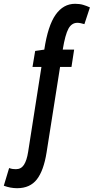

<svg xmlns="http://www.w3.org/2000/svg" viewBox="-143 -770 493 1010"><path d="M-53 220Q-88 220 -123 207L-95 114Q-84 118 -75.5 119Q-67 120 -59 120Q-32 120 -17 97Q-2 74 5 29L75 -418H28L42 -502L90 -509Q109 -635 149.5 -692.5Q190 -750 252 -750Q276 -750 294.5 -744.5Q313 -739 330 -731L301 -643Q291 -646 281.5 -648Q272 -650 264 -650Q234 -650 217 -619Q200 -588 187 -509H247L233 -418H173L102 32Q87 127 51 173.5Q15 220 -53 220Z"/></svg>

Font: Georama Extra Condensed SemiBold
Style: Italic
Weight: 600
Width: 2
Italic angle: -9°
Designer: Jean-Baptiste Levee
Foundry: Production Type
Version: Version 1.000